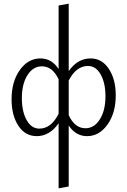

<svg xmlns="http://www.w3.org/2000/svg" viewBox="-20 -736 693 1045"><path d="M473 -418Q535 -418 572.5 -361Q610 -304 610 -217Q610 -121 565 -58Q520 5 454 5Q392 5 354 -53V279L299 289V-65Q250 5 180 5Q117 5 80 -51.5Q43 -108 43 -196Q43 -292 88 -355Q133 -418 200 -418Q262 -418 299 -360V-706L354 -716V-349Q402 -418 473 -418ZM445 -38Q493 -38 523.5 -86.5Q554 -135 554 -212Q554 -284 528 -330.5Q502 -377 459 -377Q395 -377 354 -298V-109Q387 -38 445 -38ZM194 -36Q259 -36 299 -117V-304Q266 -375 208 -375Q160 -375 129.5 -327Q99 -279 99 -202Q99 -129 125 -82.5Q151 -36 194 -36Z"/></svg>

Font: EauTestInfant Semilight
Style: Italic
Weight: 300
Italic angle: -12°
Designer: Christian Thalmann (Catharsis Fonts)
Version: Version 0.001;PS 000.001;hotconv 1.0.88;makeotf.lib2.5.64775